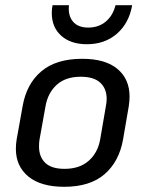

<svg xmlns="http://www.w3.org/2000/svg" viewBox="-20 -707 559 738"><path d="M41 -135Q41 -153 44 -171L67 -299Q82 -385 139 -433Q196 -481 296 -481Q385 -481 431.5 -442Q478 -403 478 -336Q478 -319 475 -299L453 -171Q438 -86 382 -37.5Q326 11 227 11Q137 11 89 -28.5Q41 -68 41 -135ZM365 -171 387 -299Q390 -314 390 -327Q390 -366 365.5 -389Q341 -412 290 -412Q232 -412 198 -381Q164 -350 155 -299L132 -171Q130 -162 130 -144Q130 -104 154 -81Q178 -58 228 -58Q286 -58 321 -89Q356 -120 365 -171ZM179 -657Q179 -672 182 -687H245Q241 -647 260.5 -624Q280 -601 319 -601Q359 -601 386.5 -624Q414 -647 424 -687H488Q476 -618 429.5 -577.5Q383 -537 314 -537Q252 -537 215.5 -569.5Q179 -602 179 -657Z"/></svg>

Font: KoHo Medium
Style: Italic
Weight: 500
Italic angle: -10°
Designer: Cadson Demak & Katatrad Team
Foundry: Cadson Demak Co.,Ltd.
Version: Version 1.000